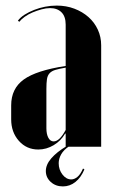

<svg xmlns="http://www.w3.org/2000/svg" viewBox="-20 -525 407 687"><path d="M20 -148Q20 -208 65 -240.5Q110 -273 215 -289V-437Q215 -466 200 -481Q185 -496 159 -496Q145 -496 128.5 -491.5Q112 -487 96.5 -480.5Q81 -474 68.5 -465Q56 -456 49 -447L44 -451Q53 -463 68 -472.5Q83 -482 102 -489.5Q121 -497 141.5 -501Q162 -505 183 -505Q217 -505 246 -494Q275 -483 296.5 -464Q318 -445 330 -419Q342 -393 342 -363V0H215V-47H213Q198 -21 172 -5.5Q146 10 117 10Q75 10 47.5 -21Q20 -52 20 -98ZM172 -19Q193 -19 215 -60V-283Q192 -279 178.5 -275Q165 -271 157.5 -263Q150 -255 148 -241.5Q146 -228 146 -207V-66Q146 -45 153 -32Q160 -19 172 -19ZM282 81Q270 110 250 126Q230 142 205 142Q179 142 161.5 126Q144 110 144 87Q144 64 163.5 41.5Q183 19 218 -2H228Q208 11 199 27Q190 43 190 59Q190 82 203.5 99.5Q217 117 235 117Q246 117 257 108Q268 99 277 78Z"/></svg>

Font: Moniqa Black Display
Style: Regular
Weight: 900
Designer: Rajesh Rajput
Foundry: Rajesh Rajput
Version: Version 1.000